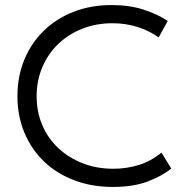

<svg xmlns="http://www.w3.org/2000/svg" viewBox="-20 -730 721 760"><path d="M427 10Q343 10 273.5 -16.5Q204 -43 154 -91Q104 -139 76.5 -205Q49 -271 49 -349Q49 -427 76 -493Q103 -559 152.5 -607.5Q202 -656 270.5 -683Q339 -710 422 -710Q491 -710 546.5 -692.5Q602 -675 644 -647L608 -582Q570 -609 523.5 -623.5Q477 -638 425 -638Q360 -638 305 -616Q250 -594 210 -555.5Q170 -517 147.5 -464Q125 -411 125 -349Q125 -287 147.5 -234.5Q170 -182 210.5 -144Q251 -106 306.5 -84Q362 -62 429 -62Q481 -62 529.5 -77Q578 -92 619 -126L658 -63Q623 -34 565.5 -12Q508 10 427 10Z"/></svg>

Font: Tilda Sans
Style: Regular
Weight: 400
Designer: ParaType Ltd
Foundry: ParaType Ltd
Version: Version 1.009